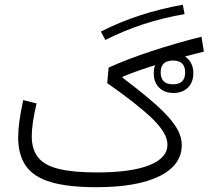

<svg xmlns="http://www.w3.org/2000/svg" viewBox="-20 -780 870 800"><path d="M702.6 -557.1Q740.2 -557.1 762.9 -534.7Q785.6 -512.2 785.6 -474.6Q785.6 -437.5 762.9 -415Q740.2 -392.6 702.6 -392.6Q665.5 -392.6 643.1 -414.8Q620.6 -437 620.6 -474.6Q620.6 -512.2 643.1 -534.7Q665.5 -557.1 702.6 -557.1ZM700.7 -527.8Q649.4 -527.8 649.4 -478.5Q649.4 -428.7 700.7 -428.7Q751.5 -428.7 751.5 -478.5Q751.5 -527.8 700.7 -527.8ZM741.7 -760.3 749 -721.2Q569.3 -690.4 418.9 -613.3L400.4 -648.4Q476.6 -687.5 562.3 -715.6Q647.9 -743.7 741.7 -760.3ZM76.7 -362.8 132.3 -349.1Q112.3 -263.7 112.3 -212.9Q112.3 -157.7 138.7 -124.3Q165 -90.8 224.9 -76.2Q284.7 -61.5 384.3 -61.5Q526.4 -61.5 602.1 -91.6Q677.7 -121.6 677.7 -177.7Q677.7 -224.1 615.5 -284.9Q553.2 -345.7 426.8 -433.6L432.6 -498.5Q511.2 -533.7 610.8 -566.7Q710.4 -599.6 819.3 -627L829.6 -564.9Q716.8 -536.6 634 -511Q551.3 -485.4 491.2 -460.4L490.7 -456.1Q577.6 -390.6 632.1 -341.8Q686.5 -293 711.9 -253.4Q737.3 -213.9 737.3 -175.8Q737.3 -91.8 644.3 -45.9Q551.3 0 380.4 0Q264.2 0 192.6 -21Q121.1 -42 88.4 -87.9Q55.7 -133.8 55.7 -208.5Q55.7 -267.1 76.7 -362.8Z"/></svg>

Font: Estedad-FD Light
Style: Regular
Weight: 300
Designer: Amin Abedi
Version: Version 7.3